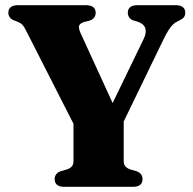

<svg xmlns="http://www.w3.org/2000/svg" viewBox="-20 -720 742 740"><path d="M441 -219.1 287.3 -195.6 82.2 -598.7Q73 -617.4 66.2 -624.6Q59.3 -631.7 47.9 -636.1L33.5 -641.6Q22.3 -646.1 17.2 -653.9Q12.1 -661.7 12.1 -671.2Q12.1 -684.8 21.3 -692.4Q30.4 -700 49.4 -700H310.9Q330 -700 339.4 -692.4Q348.8 -684.8 348.8 -671.2Q348.8 -647.4 323.4 -640L305.1 -635.4Q288.2 -630.4 285 -621.2Q281.9 -611.9 290.8 -591.9L438.1 -270.6L373.4 -238.8L534.4 -571.3Q545.1 -593.8 540.1 -610.8Q535.1 -627.7 511.2 -636.2L492.6 -641.7Q483.8 -645.1 478.2 -652.6Q472.6 -660 472.6 -671.2Q472.6 -684.8 481.7 -692.4Q490.9 -700 509.8 -700H657Q676 -700 685 -692.4Q694 -684.8 694 -671.2Q694 -660.9 689.3 -654.3Q684.7 -647.6 673.7 -642.3L665.9 -638.4Q656.1 -634 647.7 -626.5Q639.4 -619 630.1 -604.8Q620.9 -590.5 608.2 -564.2ZM263.2 -257.7H456.8V-98Q456.8 -86.1 463.3 -78.7Q469.8 -71.3 482.1 -67L505.7 -60.3Q529.4 -51.9 529.4 -28.8Q529.4 -15.7 520.4 -7.8Q511.5 0 492.5 0H227.5Q208.6 0 199.6 -7.8Q190.6 -15.7 190.6 -28.8Q190.6 -51.9 214.3 -60.3L237.9 -67Q250.6 -71.3 256.9 -78.7Q263.2 -86.1 263.2 -98Z"/></svg>

Font: Fraunces
Style: Regular
Weight: 900
Version: Version 1.000;[b76b70a41]